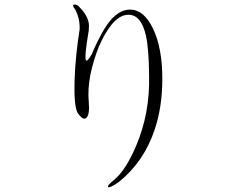

<svg xmlns="http://www.w3.org/2000/svg" viewBox="-20 -794 1040 823"><path d="M360.4 -663.1 361.3 -683.6Q361.3 -704.1 349.6 -725.6Q338.9 -745.1 320.3 -763.7Q311.5 -775.4 298.8 -774.4Q286.1 -773.4 302.7 -752.9Q311.5 -736.3 317.4 -713.9Q322.3 -690.4 321.3 -668Q303.7 -557.6 299.8 -455.1Q295.9 -342.8 312.5 -310.5Q336.9 -275.4 350.6 -289.1Q365.2 -302.7 360.4 -358.4Q355.5 -408.2 367.2 -472.7Q379.9 -534.2 403.3 -592.8Q428.7 -652.3 459 -689.5Q492.2 -728.5 525.4 -730.5Q584 -735.4 605.5 -641.6Q618.2 -584 619.1 -469.7Q623 -308.6 563.5 -168.9Q519.5 -65.4 470.7 -24.4Q437.5 2 443.4 7.8Q450.2 13.7 490.2 -14.6Q596.7 -100.6 642.6 -237.3Q675.8 -335 675.8 -456.1Q675.8 -588.9 635.7 -671.9Q596.7 -752.9 537.1 -752.9Q486.3 -752.9 441.4 -691.4Q416 -656.2 383.8 -585.9L373 -560.5L372.1 -559.6Q353.5 -528.3 348.6 -535.2Q340.8 -548.8 360.4 -663.1Z"/></svg>

Font: Batang
Style: Regular
Weight: 400
Version: Version 2.21